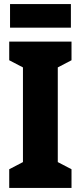

<svg xmlns="http://www.w3.org/2000/svg" viewBox="-20 -917 394 937"><path d="M326 -897H29V-782H326ZM329 0V-91L262 -126V-588L329 -623V-714H25V-623L92 -588V-126L25 -91V0Z"/></svg>

Font: Noto Sans Lao ExtraCondensed Black
Style: Regular
Weight: 900
Width: 2
Designer: Monotype Design Team
Foundry: Monotype Imaging Inc.
Version: Version 2.003